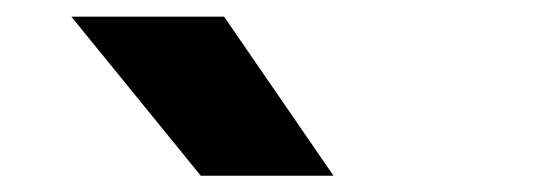

<svg xmlns="http://www.w3.org/2000/svg" viewBox="-20 -828 640 230"><path d="M220.5 -617.5 65.5 -808H248.5L379.5 -617.5Z"/></svg>

Font: Encode Sans Expanded
Style: Bold
Weight: 700
Width: 7
Designer: Multiple Designers
Foundry: Impallari Type
Version: Version 3.000; ttfautohint (v1.8.3) -l 8 -r 50 -G 200 -x 14 